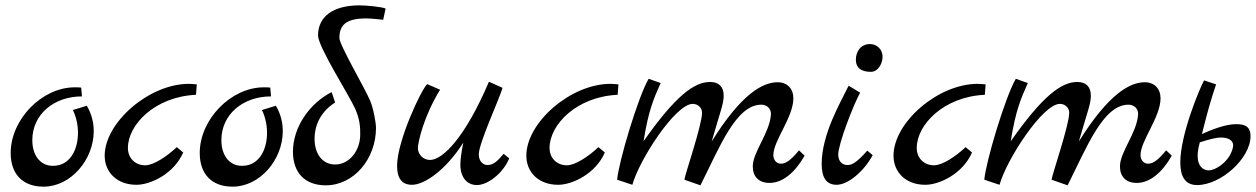

<svg xmlns="http://www.w3.org/2000/svg" viewBox="-20 -693 4704 719"><path d="M305 -297 253 -281C265 -256 272 -226 272 -196C272 -133 243 -72 178 -72C131 -72 101 -111 101 -168C101 -264 181 -332 287 -332L284 -365C277 -366 268 -366 260 -366C137 -366 20 -246 20 -120C20 -41 65 6 143 6C246 6 331 -96 331 -202C331 -234 323 -267 305 -297Z M642 -142C605 -107 555 -74 524 -74C486 -74 459 -101 459 -139C459 -226 560 -331 714 -338L717 -377C707 -378 697 -379 687 -379C538 -379 372 -234 372 -110C372 -49 417 -1 491 -1C545 -1 632 -43 666 -122Z M1013 -297 961 -281C973 -256 980 -226 980 -196C980 -133 951 -72 886 -72C839 -72 809 -111 809 -168C809 -264 889 -332 995 -332L992 -365C985 -366 976 -366 968 -366C845 -366 728 -246 728 -120C728 -41 773 6 851 6C954 6 1039 -96 1039 -202C1039 -234 1031 -267 1013 -297Z M1324 -673C1228 -672 1171 -632 1171 -560C1171 -518 1287 -337 1310 -286C1328 -245 1329 -217 1329 -190C1329 -127 1287 -77 1235 -77C1188 -77 1158 -116 1158 -173C1158 -232 1188 -280 1235 -309L1222 -348C1140 -307 1077 -217 1077 -125C1077 -46 1122 1 1200 1C1305 1 1388 -98 1388 -214C1388 -232 1379 -286 1366 -316C1345 -366 1251 -524 1251 -551C1251 -600 1277 -624 1351 -624C1366 -624 1401 -621 1415 -619L1424 -661C1411 -667 1355 -673 1324 -673Z M1866 -117C1848 -97 1832 -75 1806 -75C1787 -75 1773 -91 1773 -115C1773 -157 1850 -322 1862 -364L1811 -387C1722 -178 1638 -94 1590 -94C1566 -94 1545 -114 1545 -138C1545 -160 1566 -256 1628 -357L1580 -378C1559 -361 1467 -166 1467 -72C1467 -25 1485 -1 1523 -1C1569 -1 1649 -55 1715 -159C1707 -121 1704 -93 1704 -76C1704 -30 1728 0 1766 0C1805 0 1863 -42 1887 -100Z M2221 -142C2184 -107 2134 -74 2103 -74C2065 -74 2038 -101 2038 -139C2038 -226 2139 -331 2293 -338L2296 -377C2286 -378 2276 -379 2266 -379C2117 -379 1951 -234 1951 -110C1951 -49 1996 -1 2070 -1C2124 -1 2211 -43 2245 -122Z M2972 -130C2942 -94 2924 -80 2904 -80C2888 -80 2876 -94 2876 -112C2876 -166 2951 -254 2951 -325C2951 -361 2928 -385 2892 -385C2837 -385 2757 -343 2645 -163C2679 -281 2690 -304 2690 -335C2690 -368 2672 -386 2639 -386C2580 -386 2510 -335 2390 -164C2408 -277 2427 -322 2454 -382L2409 -398C2369 -329 2297 -88 2291 -20L2348 -1C2375 -97 2510 -304 2574 -304C2594 -304 2609 -289 2609 -271C2609 -224 2544 -37 2543 -20L2603 1C2675 -142 2736 -301 2831 -301C2852 -301 2868 -286 2867 -265C2863 -196 2799 -124 2799 -70C2799 -31 2822 -8 2862 -8C2910 -8 2957 -46 2993 -110Z M3241 -424C3269 -424 3285 -456 3285 -480C3285 -511 3261 -528 3238 -528C3204 -528 3185 -501 3185 -469C3185 -439 3205 -424 3241 -424ZM3228 -129C3186 -82 3170 -75 3153 -75C3135 -75 3119 -88 3119 -114C3119 -154 3176 -301 3201 -346L3158 -372C3130 -314 3057 -192 3057 -79C3057 -27 3075 -1 3113 -1C3156 -1 3216 -52 3248 -112Z M3596 -142C3559 -107 3509 -74 3478 -74C3440 -74 3413 -101 3413 -139C3413 -226 3514 -331 3668 -338L3671 -377C3661 -378 3651 -379 3641 -379C3492 -379 3326 -234 3326 -110C3326 -49 3371 -1 3445 -1C3499 -1 3586 -43 3620 -122Z M4347 -130C4317 -94 4299 -80 4279 -80C4263 -80 4251 -94 4251 -112C4251 -166 4326 -254 4326 -325C4326 -361 4303 -385 4267 -385C4212 -385 4132 -343 4020 -163C4054 -281 4065 -304 4065 -335C4065 -368 4047 -386 4014 -386C3955 -386 3885 -335 3765 -164C3783 -277 3802 -322 3829 -382L3784 -398C3744 -329 3672 -88 3666 -20L3723 -1C3750 -97 3885 -304 3949 -304C3969 -304 3984 -289 3984 -271C3984 -224 3919 -37 3918 -20L3978 1C4050 -142 4111 -301 4206 -301C4227 -301 4243 -286 4242 -265C4238 -196 4174 -124 4174 -70C4174 -31 4197 -8 4237 -8C4285 -8 4332 -46 4368 -110Z M4608 -228C4585 -228 4544 -220 4481 -191C4502 -276 4516 -324 4534 -377L4489 -392C4471 -359 4400 -188 4400 -85C4400 -35 4416 0 4463 0C4552 0 4663 -100 4663 -183C4663 -214 4648 -229 4608 -228ZM4592 -125C4576 -84 4532 -55 4506 -55C4483 -55 4465 -74 4465 -108C4465 -117 4465 -130 4473 -160C4511 -172 4535 -178 4551 -178C4578 -178 4596 -169 4598 -151C4598 -144 4596 -134 4592 -125Z"/></svg>

Font: Marck Script
Style: Regular
Weight: 400
Designer: Denis Masharov, Marck Fogel
Foundry: Denis Masharov
Version: Version 1.002